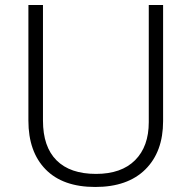

<svg xmlns="http://www.w3.org/2000/svg" viewBox="-20 -734 762 764"><path d="M629 -252Q629 -130 558.5 -60Q488 10 359 10Q230 10 161.5 -60Q93 -130 93 -254V-714H151V-254Q151 -150 205 -96Q259 -42 362 -42Q463 -42 517.5 -96.5Q572 -151 572 -248V-714H629Z"/></svg>

Font: Noto Sans Gurmukhi UI Light
Style: Regular
Weight: 300
Designer: Jelle Bosma - Monotype Design Team
Foundry: Monotype Imaging Inc.
Version: Version 2.004; ttfautohint (v1.8.4.7-5d5b)